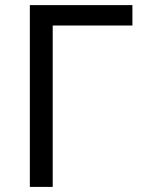

<svg xmlns="http://www.w3.org/2000/svg" viewBox="-20 -734 564 754"><path d="M500 -713.9V-633.8H187V0H97.2V-713.9Z"/></svg>

Font: Noto Sans Southeast Asian
Style: Regular
Weight: 400
Designer: Monotype Design Team
Foundry: Monotype Imaging Inc.
Version: Version 1.06 uh; ttfautohint (v1.4.1)